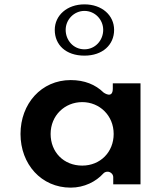

<svg xmlns="http://www.w3.org/2000/svg" viewBox="-20 -870 752 880"><path d="M231 -733C231 -664.4 281.8 -615 367 -615C450.3 -615 503 -664.7 503 -733C503 -799.7 447.5 -850 367 -850C287.5 -850 231 -799.6 231 -733ZM281 -733C281 -780.7 319.8 -820 367 -820C415.3 -820 453 -780.3 453 -733C453 -685.7 417 -644 367 -644C315.8 -644 281 -686.1 281 -733ZM74 -256C74 -117.7 169.2 -10 304 -10C366.5 -10 420 -37.8 453.5 -74.8C457.7 -79.5 464.9 -83 472 -83H474C484.7 -83 499 -73.1 499 -58V-25H624V-488H497V-464C497 -414.5 454.5 -446.1 454.5 -446.1C417.5 -482.3 367.4 -503 304 -503C169.3 -503 74 -394.4 74 -256ZM212 -256C212 -340.7 276.8 -402 357 -402C436.4 -402 501 -340.6 501 -256C501 -172.8 439.4 -111 357 -111C271.7 -111 212 -173.1 212 -256Z"/></svg>

Font: Hussar Ekologiczny
Style: Regular
Weight: 400
Foundry: Cannot Into Space Fonts
Version: Version 0.97